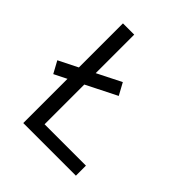

<svg xmlns="http://www.w3.org/2000/svg" viewBox="-200 -868 1001 1001"><g transform="rotate(45 300.0 -367.5)"><path d="M132 0V-326L62 -291L26 -357L132 -410V-735H215V-451L348 -518L384 -452L215 -367V-74H520V0Z"/></g></svg>

Font: Zed Mono Extended
Style: Regular
Weight: 400
Width: 7
Monospace: yes
Designer: Belleve Invis
Foundry: Belleve Invis
Version: Version 1.0.0; ttfautohint (v1.8.4)